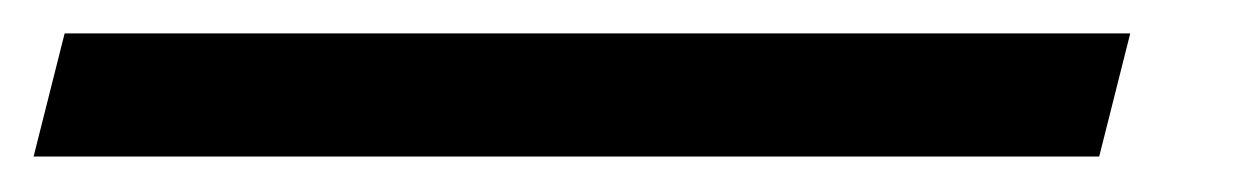

<svg xmlns="http://www.w3.org/2000/svg" viewBox="-87 62 720 112"><path d="M-49.3 81.5H572.3L554.2 153.3H-67.4Z"/></svg>

Font: Andika New Basic
Style: Italic
Weight: 400
Italic angle: -14°
Designer: Victor Gaultney, Annie Olsen, Julie Remington, Don Collingsworth, Eric Hays
Foundry: SIL International
Version: Version 5.500